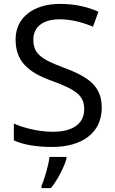

<svg xmlns="http://www.w3.org/2000/svg" viewBox="-20 -744 589 985"><path d="M502 -191C502 -303 433 -350 307 -397C191 -440 151 -469 151 -541C151 -603 197 -645 286 -645C348 -645 407 -628 457 -607L485 -684C431 -708 366 -724 288 -724C153 -724 60 -655 60 -542C60 -431 122 -374 244 -330C373 -283 412 -253 412 -183C412 -112 357 -68 251 -68C175 -68 99 -89 51 -110V-24C96 -2 167 10 247 10C403 10 502 -64 502 -191ZM321 70V61H234C229 104 208 176 193 209V221H241C277 178 312 106 321 70Z"/></svg>

Font: Noto Sans Miao
Style: Regular
Weight: 400
Designer: Monotype Design Team
Foundry: Monotype Imaging Inc.
Version: Version 2.003